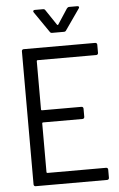

<svg xmlns="http://www.w3.org/2000/svg" viewBox="-60 -935 608 977"><g transform="rotate(-5 244.5 -447.0)"><path d="M305 -776 379 -882C384 -888 381 -894 373 -894H331C326 -894 322 -891 319 -887L268 -809C267 -807 263 -807 262 -809L209 -888C206 -893 202 -894 197 -894H156C150 -894 147 -891 147 -887C147 -886 148 -884 149 -882L222 -776C225 -771 229 -770 234 -770H293C298 -770 302 -771 305 -776ZM457 -648V-690C457 -696 453 -700 447 -700H82C76 -700 72 -696 72 -690V-10C72 -4 76 0 82 0H447C453 0 457 -4 457 -10V-52C457 -58 453 -62 447 -62H147C145 -62 143 -64 143 -66V-316C143 -318 145 -320 147 -320H349C355 -320 359 -324 359 -330V-372C359 -378 355 -382 349 -382H147C145 -382 143 -384 143 -386V-634C143 -636 145 -638 147 -638H447C453 -638 457 -642 457 -648Z"/></g></svg>

Font: Barlow Semi Condensed
Style: Regular
Weight: 400
Width: 4
Designer: Jeremy Tribby
Foundry: Tribby Type
Version: Version 1.422;hotconv 1.0.109;makeotfexe 2.5.65596